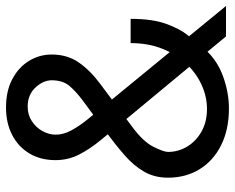

<svg xmlns="http://www.w3.org/2000/svg" viewBox="-92 -682 784 641"><g transform="rotate(-90 300.5 -362.0)"><path d="M258.8 9.8Q187.5 9.8 135.5 -16.4Q83.5 -42.5 55.4 -88.4Q27.3 -134.3 27.3 -193.4Q27.3 -238.8 47.4 -273.4Q67.4 -308.1 101.8 -338.1Q136.2 -368.2 179.7 -400.4L285.2 -478.5Q314.9 -500.5 333.7 -522.7Q352.5 -544.9 352.5 -582Q352.5 -609.9 328.4 -636Q304.2 -662.1 264.6 -662.1Q237.3 -662.1 216.1 -648.2Q194.8 -634.3 182.9 -612.8Q170.9 -591.3 170.9 -568.4Q170.9 -543 185.1 -516.6Q199.2 -490.2 221.2 -463.1Q243.2 -436 266.6 -407.2L600.6 0H499L223.6 -332Q185.5 -378.4 154.3 -416.3Q123 -454.1 104.5 -490.5Q85.9 -526.9 85.9 -569.3Q85.9 -618.7 107.9 -655.8Q129.9 -692.9 169.4 -713.6Q209 -734.4 261.7 -734.4Q316.9 -734.4 356.4 -713.4Q396 -692.4 417.2 -657.7Q438.5 -623 438.5 -582Q438.5 -530.3 412.4 -492.2Q386.2 -454.1 341.8 -420.9L196.3 -312.5Q147.5 -276.4 130.4 -242.2Q113.3 -208 113.3 -193.4Q113.3 -159.2 131.1 -129.6Q148.9 -100.1 181.2 -81.8Q213.4 -63.5 256.8 -63.5Q297.9 -63.5 336.9 -81.3Q376 -99.1 407.5 -132.3Q439 -165.5 457.8 -212.6Q476.6 -259.8 476.6 -318.4H557.6Q557.6 -246.1 541 -200.2Q524.4 -154.3 503.4 -128.4Q482.4 -102.5 469.7 -89.8Q465.3 -84.5 461.7 -79.1Q458 -73.7 454.1 -68.4Q418.5 -28.8 364.7 -9.5Q311 9.8 258.8 9.8Z"/></g></svg>

Font: Inter Tight
Style: Regular
Weight: 400
Designer: Rasmus Andersson
Foundry: rsms
Version: Version 3.002